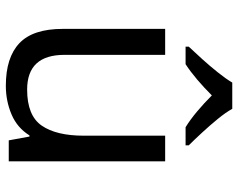

<svg xmlns="http://www.w3.org/2000/svg" viewBox="-99 -707 816 658"><g transform="rotate(90 309.0 -378.0)"><path d="M533 -536V0H461L448 -71H444Q418 -29 372 -9.5Q326 10 274 10Q177 10 128 -36.5Q79 -83 79 -185V-536H168V-191Q168 -63 287 -63Q376 -63 410.5 -113Q445 -163 445 -257V-536ZM353 -766Q365 -744 387.5 -716.5Q410 -689 434.5 -662.5Q459 -636 478 -617V-606H416Q390 -622 362 -645.5Q334 -669 307 -696Q280 -669 253 -646Q226 -623 200 -606H140V-617Q159 -637 182.5 -663Q206 -689 228 -716.5Q250 -744 263 -766Z"/></g></svg>

Font: Noto Sans Tagalog
Style: Regular
Weight: 400
Designer: Monotype Design Team
Foundry: Monotype Imaging Inc.
Version: Version 2.001; ttfautohint (v1.8.4.7-5d5b)